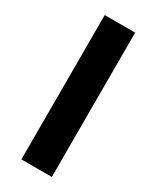

<svg xmlns="http://www.w3.org/2000/svg" viewBox="-185 -765 668 819"><g transform="rotate(30 149.0 -355.5)"><path d="M74 0V-710.9H223.9V0Z"/></g></svg>

Font: RobotoFlex
Style: Regular
Weight: 400
Designer: Berlow after Robertson
Foundry: Google
Version: Version 2.136